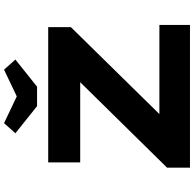

<svg xmlns="http://www.w3.org/2000/svg" viewBox="-25 -933 958 948"><g transform="rotate(-90 454.0 -459.0)"><path d="M100 0V-113L592 -613L675 -542H126V-700H794V-588L302 -87L220 -151H805V0ZM404 -755 270 -862 320 -918 467 -848H437L584 -918L634 -862L500 -755Z"/></g></svg>

Font: Lexend Zetta
Style: Bold
Weight: 700
Designer: Bonnie Shaver-Troup, Thomas Jockin
Foundry: Lexend
Version: Version 1.007